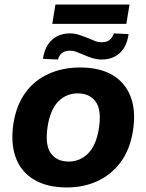

<svg xmlns="http://www.w3.org/2000/svg" viewBox="-20 -814 644 845"><path d="M274 11Q188 11 130.5 -23Q73 -57 49.5 -120Q26 -183 39 -270Q52 -352 92.5 -407Q133 -462 195 -489.5Q257 -517 332 -517Q419 -517 475.5 -483.5Q532 -450 555.5 -387Q579 -324 565 -237Q552 -156 511.5 -101Q471 -46 410 -17.5Q349 11 274 11ZM282 -103Q332 -103 367.5 -138.5Q403 -174 415 -247Q428 -329 401.5 -366Q375 -403 322 -403Q272 -403 237 -368Q202 -333 190 -260Q177 -178 203 -140.5Q229 -103 282 -103ZM210 -709 224 -794H550L536 -709ZM235 -552 169 -555Q177 -610 208.5 -638.5Q240 -667 288 -667Q311 -667 331.5 -659.5Q352 -652 371 -645Q386 -638 399.5 -633Q413 -628 426 -628Q449 -628 461.5 -637.5Q474 -647 481 -667L546 -664Q538 -608 506.5 -580Q475 -552 428 -552Q406 -552 384.5 -559Q363 -566 345 -574Q329 -581 315.5 -586Q302 -591 290 -591Q267 -591 254 -581.5Q241 -572 235 -552Z"/></svg>

Font: Mulish ExtraLight ExtraBold
Style: Italic
Weight: 800
Italic angle: -9°
Version: Version 3.603